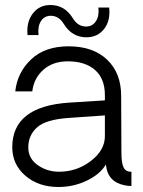

<svg xmlns="http://www.w3.org/2000/svg" viewBox="-20 -743 573 767"><path d="M90 -603Q85 -655 111 -689Q137 -723 181 -723Q239 -723 271 -670Q291 -637 324 -637Q349 -637 363 -658Q377 -679 373 -713H416Q422 -661 396 -627.5Q370 -594 325 -594Q268 -594 235 -647Q215 -680 183 -680Q157 -680 143.5 -658.5Q130 -637 134 -603ZM213 4Q134 4 81.5 -41Q29 -86 29 -155Q29 -318 256 -333L399 -342V-363Q399 -429 359.5 -463.5Q320 -498 251 -498Q191 -498 153 -464Q115 -430 109 -378H41Q49 -453 104 -505.5Q159 -558 254 -558Q352 -558 408 -504.5Q464 -451 464 -360L465 -135Q465 -91 474 -73.5Q483 -56 505 -57V0Q490 0 477 -3Q409 -17 403 -86Q381 -48 328 -22Q275 4 213 4ZM216 -57Q287 -57 343 -100Q399 -143 399 -199V-282L256 -272Q164 -266 128.5 -234.5Q93 -203 93 -154Q93 -110 130.5 -83.5Q168 -57 216 -57Z"/></svg>

Font: Oakes Grotesk Light
Style: Regular
Weight: 300
Designer: Samuel Oakes
Foundry: Samuel Oakes
Version: Version 1.000;PS 001.000;hotconv 1.0.88;makeotf.lib2.5.64775